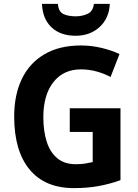

<svg xmlns="http://www.w3.org/2000/svg" viewBox="-20 -958 709 988"><path d="M339 -401H600V-31Q545 -11 487 -0.5Q429 10 361 10Q211 10 132 -86Q53 -182 53 -358Q53 -470 92.5 -552Q132 -634 209 -679Q286 -724 396 -724Q451 -724 502.5 -711.5Q554 -699 595 -680L549 -562Q517 -579 478 -590Q439 -601 397 -601Q306 -601 254.5 -535Q203 -469 203 -355Q203 -283 220.5 -228.5Q238 -174 275 -143.5Q312 -113 370 -113Q398 -113 418.5 -116.5Q439 -120 457 -124V-279H339ZM545 -938Q542 -865 493 -819.5Q444 -774 369 -774Q291 -774 245 -817.5Q199 -861 196 -938H278Q281 -898 306 -886Q331 -874 370 -874Q403 -874 431 -887Q459 -900 463 -938Z"/></svg>

Font: Noto Sans Devanagari UI SemiCondensed
Style: Bold
Weight: 700
Width: 4
Designer: Jelle Bosma - Monotype Design Team
Foundry: Monotype Imaging Inc.
Version: Version 2.004; ttfautohint (v1.8.4.7-5d5b)